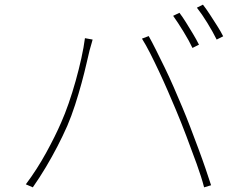

<svg xmlns="http://www.w3.org/2000/svg" viewBox="-20 -816 1040 825"><path d="M751 -761Q764 -744 779 -720Q794 -696 809 -671Q824 -646 835 -624L807 -610Q793 -640 768.5 -680Q744 -720 724 -748ZM852 -796Q866 -778 882 -753.5Q898 -729 913.5 -704.5Q929 -680 939 -660L911 -646Q894 -680 871 -717.5Q848 -755 826 -783ZM243 -290Q259 -326 275 -372Q291 -418 305 -468Q319 -518 329.5 -565.5Q340 -613 345 -652L378 -646Q376 -638 374 -631.5Q372 -625 370 -617.5Q368 -610 365 -600Q360 -580 351.5 -542.5Q343 -505 330.5 -459Q318 -413 302.5 -365Q287 -317 269 -275Q250 -232 227 -187.5Q204 -143 177.5 -98.5Q151 -54 121 -11L91 -24Q139 -88 178.5 -160Q218 -232 243 -290ZM735 -346Q719 -384 701 -425.5Q683 -467 663.5 -508.5Q644 -550 625.5 -586.5Q607 -623 590 -650L619 -661Q633 -636 650.5 -601Q668 -566 687.5 -526Q707 -486 726 -442.5Q745 -399 763 -356Q780 -316 797.5 -270Q815 -224 832 -178.5Q849 -133 863 -92Q877 -51 887 -20L857 -11Q846 -54 825 -112Q804 -170 780.5 -232Q757 -294 735 -346Z"/></svg>

Font: Noto Sans JP Thin Thin
Style: Regular
Weight: 250
Version: Version 2.004-H2;hotconv 1.0.118;makeotfexe 2.5.65603